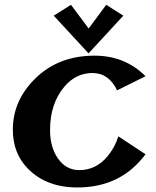

<svg xmlns="http://www.w3.org/2000/svg" viewBox="-20 -782 659 811"><path d="M279.8 -761.7 354.5 -661.6 428.7 -761.7 501 -715.8 354 -556.6 207 -715.8ZM306.2 9.8Q176.3 9.8 98.1 -69.3Q34.2 -134.3 34.2 -234.4Q34.2 -360.4 133.8 -455.1Q231 -546.9 379.4 -546.9Q507.8 -546.9 594.7 -460L474.6 -400.4Q439.5 -473.6 370.6 -473.6Q300.8 -473.6 252 -416Q191.4 -344.7 191.4 -232.4Q191.4 -160.6 224.6 -112.8Q259.3 -63.5 314.9 -63.5Q385.3 -63.5 433.6 -121.1Q464.8 -158.2 480 -206.1L594.7 -130.4Q576.2 -105.5 551.8 -82Q456.1 9.8 306.2 9.8Z"/></svg>

Font: Klaudia
Style: Bold
Weight: 700
Designer: Wojciech Kalinowski "wmk69" (wmk69@o2.pl)
Foundry: Wojciech Kalinowski "wmk69" (wmk69@o2.pl)
Version: Version 3.1.0; 2021-05-10